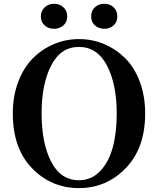

<svg xmlns="http://www.w3.org/2000/svg" viewBox="-20 -964 825 1003"><path d="M261.7 -813.5Q233.4 -813.5 213.4 -831.1Q193.4 -848.6 193.4 -877.9Q193.4 -907.2 213.4 -925.8Q233.4 -944.3 261.7 -944.3Q291 -944.3 311 -926.3Q331.1 -908.2 331.1 -877.9Q331.1 -848.6 311 -831.1Q291 -813.5 261.7 -813.5ZM525.4 -813.5Q496.1 -813.5 476.1 -831.1Q456.1 -848.6 456.1 -877.9Q456.1 -908.2 476.1 -926.3Q496.1 -944.3 525.4 -944.3Q553.7 -944.3 573.2 -926.3Q592.8 -908.2 592.8 -877.9Q592.8 -848.6 573.2 -831.1Q553.7 -813.5 525.4 -813.5ZM197.3 -371.1Q197.3 -216.8 247.1 -119.6Q296.9 -22.5 392.6 -22.5Q457 -22.5 502.4 -69.3Q547.9 -116.2 568.8 -193.4Q589.8 -270.5 589.8 -371.1Q589.8 -523.4 539.1 -621.1Q488.3 -718.8 392.6 -718.8Q296.9 -718.8 247.1 -621.6Q197.3 -524.4 197.3 -371.1ZM392.6 -759.8Q461.9 -759.8 523.4 -733.9Q585 -708 633.3 -660.6Q681.6 -613.3 710 -538.1Q738.3 -462.9 738.3 -371.1Q738.3 -190.4 637.2 -85.9Q536.1 18.6 392.6 18.6Q248 18.6 147.5 -85Q46.9 -188.5 46.9 -371.1Q46.9 -461.9 75.2 -536.6Q103.5 -611.3 151.9 -659.7Q200.2 -708 262.2 -733.9Q324.2 -759.8 392.6 -759.8Z"/></svg>

Font: GenYoMin TW TTF Bold
Style: Regular
Weight: 700
Version: Version 1.300